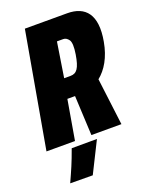

<svg xmlns="http://www.w3.org/2000/svg" viewBox="-207 -800 875 1112"><g transform="rotate(-20 230.5 -244.5)"><path d="M-37.6 0H138.2L180.2 -244.6H227.5L239.3 0H424.3L388.2 -289.6C437 -328.6 475.6 -392.6 491.7 -483.4C521 -643.6 460 -710.9 348.6 -710.9H87.9ZM242.7 -363.3H203.6L237.3 -578.1H276.4C289.1 -578.1 300.3 -571.3 310.1 -557.6C319.3 -543.9 320.8 -514.6 313.5 -469.7C300.3 -389.2 281.7 -363.3 242.7 -363.3ZM167 221.7 261.7 32.2 106 32.7C77.1 113.3 59.1 152.8 28.3 220.7Z"/></g></svg>

Font: Roboto Flex Super Cond Black
Style: Italic
Weight: 900
Width: 3
Italic angle: -10°
Designer: Berlow after Robertson
Foundry: Google
Version: Version 3.200;Glyphs 3.3 (3311)